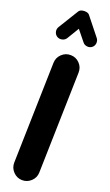

<svg xmlns="http://www.w3.org/2000/svg" viewBox="-218 -1071 679 1190"><g transform="rotate(20 121.5 -475.5)"><path d="M107.9 83.5Q73.7 82.5 49.8 57.4Q25.9 32.2 26.4 -2L43.5 -666.5Q44.4 -701.2 69.6 -725.1Q94.7 -749 128.9 -748Q163.6 -747.6 187.5 -722.4Q211.4 -697.3 210.4 -662.6L193.4 2Q192.9 36.1 167.7 60.1Q142.6 84 107.9 83.5ZM10.7 -825.7Q-3.9 -835 -8.1 -852.5Q-12.2 -870.1 -2.9 -885.3L78.1 -1017.1Q84.5 -1027.8 98.6 -1031.5Q112.8 -1035.2 127.4 -1032.5Q142.1 -1029.8 148.9 -1020.5L242.7 -902.8Q253.4 -889.2 251.7 -871.1Q250 -853 235.8 -841.8Q222.2 -831.1 204.1 -833.3Q186 -835.4 175.3 -849.1L119.1 -918.5L71.3 -839.4Q62 -824.7 43.9 -820.6Q25.9 -816.4 10.7 -825.7Z"/></g></svg>

Font: Mikhak Black
Style: Regular
Weight: 900
Designer: Amin Abedi
Version: Version 3.3